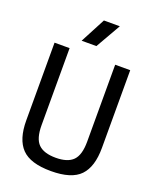

<svg xmlns="http://www.w3.org/2000/svg" viewBox="-183 -1130 1014 1247"><g transform="rotate(20 323.5 -506.5)"><path d="M424 -852ZM325 -852H223L314 -1025H424ZM324 12Q182 12 122 -50Q62 -112 62 -243V-780H166V-248Q166 -155 204 -117.5Q242 -80 324 -80Q406 -80 443.5 -118Q481 -156 481 -248V-780H585V-243Q585 -112 525.5 -50Q466 12 324 12Z"/></g></svg>

Font: Tanohe Sans Medium
Style: Regular
Weight: 500
Designer: Village Type and Design LLC
Foundry: Cooper Hewitt Smithsonian Design Museum
Version: Version 1.00;September 29, 2021;FontCreator 13.0.0.2655 64-b